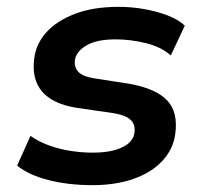

<svg xmlns="http://www.w3.org/2000/svg" viewBox="-20 -531 596 561"><path d="M250 10Q181 10 123 -4.5Q65 -19 30 -47L69 -134Q93 -117 123.5 -106Q154 -95 187 -90Q220 -85 250 -85Q306 -85 338 -101Q370 -117 373 -144Q376 -167 362 -180.5Q348 -194 314 -200L204 -216Q134 -227 103 -263.5Q72 -300 80 -360Q85 -402 114.5 -435.5Q144 -469 197.5 -490Q251 -511 327 -511Q364 -511 401 -504.5Q438 -498 469.5 -486Q501 -474 520 -456L479 -369Q451 -394 406 -405Q361 -416 318 -416Q263 -416 233 -398.5Q203 -381 199 -356Q196 -334 209.5 -320.5Q223 -307 256 -302L359 -286Q436 -272 468.5 -237.5Q501 -203 492 -139Q486 -95 454.5 -61Q423 -27 370.5 -8.5Q318 10 250 10Z"/></svg>

Font: Nunito Sans 7pt
Style: Bold Italic
Weight: 700
Italic angle: -9°
Version: Version 3.101;gftools[0.9.27]